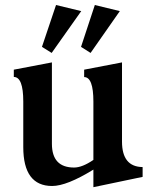

<svg xmlns="http://www.w3.org/2000/svg" viewBox="-20 -739 624 773"><path d="M356 14.6V-56.2Q249 9.8 189.9 9.8Q73.7 9.8 73.7 -147V-330.1Q73.7 -429.2 35.6 -429.2V-458.5L189 -487.8V-160.2Q189 -64.5 278.3 -64.5Q311 -64.5 356 -95.2V-330.1Q356 -428.7 318.8 -428.7V-458.5L471.2 -487.8V-168.9Q471.2 -67.4 554.2 -66.4V-26.9ZM188 -525.9 148.9 -550.3 205.6 -718.8 307.1 -694.3ZM344.7 -525.9 306.2 -550.3 361.8 -718.8 462.4 -694.3Z"/></svg>

Font: Kelvinch
Style: Bold
Weight: 700
Designer: Paul James Miller
Foundry: High-Logic / Made with FontCreator
Version: Version 3.501;March 28, 2021;FontCreator 13.0.0.2683 64-bit